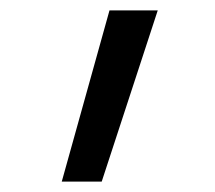

<svg xmlns="http://www.w3.org/2000/svg" viewBox="-20 -792 415 370"><path d="M99 -442 191 -772H284L176 -442Z"/></svg>

Font: Zed Sans
Style: Regular
Weight: 400
Designer: Belleve Invis
Foundry: Belleve Invis
Version: Version 1.0.0; ttfautohint (v1.8.4)